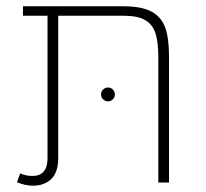

<svg xmlns="http://www.w3.org/2000/svg" viewBox="-20 -580 656 610"><path d="M517 -400V0H483V-398Q483 -446 474 -474Q465 -502 441.5 -516Q418 -530 373 -530H165V-77Q165 -33 143 -11.5Q121 10 85 10Q60 10 34 -1L44 -29Q63 -21 83 -21Q131 -21 131 -78V-530H53V-560H373Q430 -560 461.5 -543Q493 -526 505 -492Q517 -458 517 -400ZM301 -280Q301 -289 307.5 -295.5Q314 -302 323 -302Q332 -302 338.5 -295.5Q345 -289 345 -280Q345 -271 338.5 -264.5Q332 -258 323 -258Q314 -258 307.5 -264.5Q301 -271 301 -280Z"/></svg>

Font: FiraGO UltraLight
Style: Regular
Weight: 200
Designer: bBox Type
Foundry: bBox Type GmbH
Version: Version 1.001